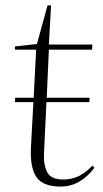

<svg xmlns="http://www.w3.org/2000/svg" viewBox="-20 -673 380 707"><path d="M203 14Q138 14 114 -21Q90 -56 94 -132L103 -297H35L36 -313H104L113 -490H35V-502L116 -511L155 -653H168L160 -509H320L319 -490H160L152 -313H310L309 -297H151L142 -109Q140 -65 154 -38.5Q168 -12 212 -12Q245 -12 271 -25Q297 -38 320 -63L328 -56Q306 -25 274 -5.5Q242 14 203 14Z"/></svg>

Font: Literata 72pt ExtraLight
Style: Italic
Weight: 200
Italic angle: -2°
Designer: Latin by Veronika Burian and Jose Scaglione. Greek by Irene Vlachou. Cyrillic by Vera Evstafieva
Foundry: TypeTogether
Version: Version 3.002